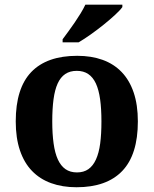

<svg xmlns="http://www.w3.org/2000/svg" viewBox="-20 -786 653 816"><path d="M565.9 -270Q565.9 -128.9 499.8 -59.6Q433.6 9.8 305.2 9.8Q245.1 9.8 197.3 -7.6Q149.4 -24.9 116 -59.6Q82.5 -94.2 64.7 -147Q46.9 -199.7 46.9 -270Q46.9 -411.1 113 -480Q179.2 -548.8 308.1 -548.8Q368.2 -548.8 415.8 -531.7Q463.4 -514.6 496.8 -480Q530.3 -445.3 548.1 -392.8Q565.9 -340.3 565.9 -270ZM202.1 -270Q202.1 -216.8 207.8 -176.3Q213.4 -135.7 225.8 -108.4Q238.3 -81.1 258.3 -67.1Q278.3 -53.2 307.1 -53.2Q335.9 -53.2 355.7 -67.1Q375.5 -81.1 387.9 -108.4Q400.4 -135.7 405.8 -176.3Q411.1 -216.8 411.1 -270Q411.1 -323.7 405.5 -364Q399.9 -404.3 387.5 -431.2Q375 -458 355 -471.4Q335 -484.9 306.2 -484.9Q277.3 -484.9 257.3 -471.4Q237.3 -458 225.1 -431.2Q212.9 -404.3 207.5 -364Q202.1 -323.7 202.1 -270ZM246.1 -619.1Q256.8 -633.3 270.3 -651.9Q283.7 -670.4 297.4 -690.2Q311 -710 323 -729.7Q335 -749.5 342.8 -766.1H500V-755.9Q490.7 -742.7 469.2 -722.9Q447.8 -703.1 421.1 -681.6Q394.5 -660.2 366 -639.9Q337.4 -619.6 314 -606H246.1Z"/></svg>

Font: Sahl Naskh
Style: Bold
Weight: 700
Designer: Pascal Zoghbi
Version: Version 1.001